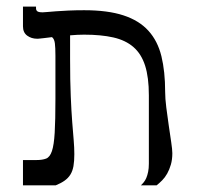

<svg xmlns="http://www.w3.org/2000/svg" viewBox="-20 -555 608 575"><path d="M496.1 -96.2Q496.1 -77.1 491.7 -62Q487.3 -46.9 480.7 -35.2Q474.1 -23.4 465.6 -14.9Q457 -6.3 449.2 0H401.9Q406.2 -3.9 410.6 -9.3Q415 -14.6 418.2 -22.2Q421.4 -29.8 423.6 -40.3Q425.8 -50.8 425.8 -64.9V-269.5Q425.8 -323.2 414.6 -358.4Q403.3 -393.6 379.6 -414.1Q356 -434.6 319.3 -442.9Q282.7 -451.2 231.9 -451.2Q222.2 -451.2 211.7 -450.7Q201.2 -450.2 189.9 -449.2V-378.9Q189.9 -312.5 191.9 -266.8Q193.8 -221.2 196.3 -189.2Q198.7 -157.2 200.7 -135Q202.6 -112.8 202.6 -93.3Q202.6 -72.3 200 -57.4Q197.3 -42.5 190.7 -32Q184.1 -21.5 173.3 -13.9Q162.6 -6.3 147 0H48.8V-75.7H89.4Q106.9 -75.7 118.2 -80.1Q129.4 -84.5 135.5 -102.5Q141.6 -120.6 143.8 -157.5Q146 -194.3 146 -259.3V-388.2Q146 -412.6 144.3 -425.5Q142.6 -438.5 135.7 -443.8Q120.6 -441.9 112.1 -440.9Q103.5 -439.9 99.1 -439.5Q94.7 -439 93.3 -439Q91.8 -439 91.3 -439Q74.2 -439 61.5 -448.2Q48.8 -457.5 48.8 -476.1V-535.2H87.9V-529.8Q87.9 -524.4 91.8 -521.2Q95.7 -518.1 107.9 -518.1Q110.8 -518.1 121.1 -519Q131.3 -520 147.7 -521.2Q164.1 -522.5 185.5 -523.4Q207 -524.4 231.9 -524.4Q302.7 -524.4 349.6 -509Q396.5 -493.7 424.3 -463.1Q452.1 -432.6 463.4 -386.7Q474.6 -340.8 474.6 -279.8Q474.6 -260.3 478 -233.2Q481.4 -206.1 485.4 -179.2Q489.3 -152.3 492.7 -129.6Q496.1 -106.9 496.1 -96.2Z"/></svg>

Font: Arian Grqi
Style: Regular
Weight: 400
Designer: Ruben Hakobyan (Tarumian)
Foundry: Ruben Hakobyan (Tarumian)
Version: Version 1.003